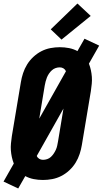

<svg xmlns="http://www.w3.org/2000/svg" viewBox="-36 -1010 581 1086"><path d="M67 56 -16 17 42 -85Q35 -103 31 -121.5Q27 -140 25.5 -159.5Q24 -179 26 -199Q28 -219 31 -240L82 -545Q86 -570 94.5 -596Q103 -622 117.5 -645.5Q132 -669 153 -688.5Q174 -708 198.5 -720.5Q223 -733 249.5 -738Q276 -743 302 -743Q329 -743 354.5 -738Q380 -733 402 -721L442 -791L525 -752L467 -650Q474 -632 478 -613.5Q482 -595 483.5 -575.5Q485 -556 483 -536Q481 -516 478 -495L427 -190Q423 -165 414.5 -139Q406 -113 391.5 -89.5Q377 -66 356 -46.5Q335 -27 310.5 -14.5Q286 -2 259.5 3Q233 8 207 8Q180 8 154.5 3Q129 -2 107 -14ZM186 -339 337 -607Q333 -617 323.5 -623Q314 -629 302 -629Q290 -629 278.5 -625Q267 -621 257.5 -612.5Q248 -604 241 -593.5Q234 -583 229.5 -572Q225 -561 222 -549Q219 -537 217 -526ZM207 -106Q219 -106 231 -110Q243 -114 252 -122.5Q261 -131 268 -141.5Q275 -152 280 -163Q285 -174 287.5 -186Q290 -198 292 -209L323 -396L172 -128Q176 -118 185.5 -112Q195 -106 207 -106ZM312 -786 251 -844 402 -990 477 -920Z"/></svg>

Font: Iosevka Term Curly Heavy
Style: Italic
Weight: 900
Italic angle: -9°
Designer: Belleve Invis
Foundry: Belleve Invis
Version: Version 32.3.0